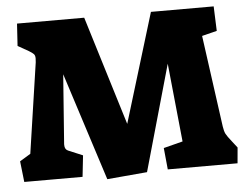

<svg xmlns="http://www.w3.org/2000/svg" viewBox="-50 -736 1052 817"><g transform="rotate(-5 476.0 -327.5)"><path d="M228 -442 206 -146V-142Q206 -123 220 -117L282 -91L272 0H23L13 -89L59 -117L116 -503Q117 -510 117 -520Q117 -532 111.5 -538Q106 -544 91 -553L45 -579L51 -674H338L481 -208L623 -674H891L895 -569L831 -553L885 -161Q888 -141 893.5 -130Q899 -119 919 -94L940 -67L934 0H636L627 -92L709 -113L675 -448L547 4L376 19Z"/></g></svg>

Font: Suez One
Style: Regular
Weight: 400
Designer: Michal Sahar
Foundry: Hagilda
Version: Version 1.001